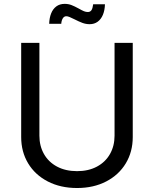

<svg xmlns="http://www.w3.org/2000/svg" viewBox="-20 -946 784 978"><path d="M87.9 -247.6V-727.5H180.7V-254.9Q180.7 -202.6 203.9 -161.6Q227.1 -120.6 270.5 -97.4Q314 -74.2 372.6 -74.2Q430.7 -74.2 473.9 -97.4Q517.1 -120.6 540.3 -161.6Q563.5 -202.6 563.5 -254.9V-727.5H656.2V-247.6Q656.2 -172.9 620.8 -114Q585.4 -55.2 521 -21.7Q456.5 11.7 372.6 11.7Q288.1 11.7 223.4 -21.7Q158.7 -55.2 123.3 -114Q87.9 -172.9 87.9 -247.6ZM358.4 -848.1Q343.8 -855.5 334.2 -859.4Q324.7 -863.3 317.9 -863.3Q306.2 -863.3 299.6 -852.1Q293 -840.8 292 -824.7H230.5Q231.4 -855 240.5 -877.7Q249.5 -900.4 266.8 -913.3Q284.2 -926.3 309.6 -926.3Q328.1 -926.3 344 -920.2Q359.9 -914.1 381.3 -902.3Q397.5 -893.1 407.5 -888.9Q417.5 -884.8 427.2 -884.8Q439.5 -884.8 445.8 -894Q452.1 -903.3 454.6 -924.3H514.6Q513.7 -893.6 504.2 -870.6Q494.6 -847.7 477.3 -835.2Q460 -822.8 436.5 -822.8Q418 -822.8 400.1 -829.3Q382.3 -835.9 358.4 -848.1Z"/></svg>

Font: Raveo Variable
Style: Regular
Weight: 400
Designer: Jakub Foglar, Rasmus Andersson (Inter)
Foundry: Jakubfoglar.com
Version: Version 1.000;Glyphs 3.2.3 (3260)